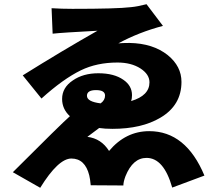

<svg xmlns="http://www.w3.org/2000/svg" viewBox="-20 -826 1040 912"><path d="M393 -371Q393 -343 458 -335Q479 -350 479 -372Q479 -398 436 -398Q393 -398 393 -371ZM395 -176Q461 -168 498 -109Q577 -203 689 -203Q863 -203 951 8L798 65Q758 -76 676 -76Q611 -76 576 11Q566 38 566 55L411 54Q408 23 404 7Q384 -73 319 -73Q257 -73 171 66L41 -8Q273 -240 312 -274Q275 -308 275 -356Q275 -410 326 -444Q375 -478 447 -478Q522 -478 566 -447Q607 -419 607 -374Q607 -358 603 -346Q690 -372 690 -435Q690 -473 647 -501Q603 -529 538 -529Q440 -529 364 -492Q280 -451 177 -358L88 -468Q277 -586 443 -680Q274 -671 230 -666L225 -787Q273 -784 324 -784Q535 -784 602 -792Q634 -795 676 -806L754 -703Q640 -673 542 -620Q560 -622 595 -622Q707 -620 777 -564Q842 -511 842 -437Q842 -326 742 -267Q653 -214 514 -214Q478 -214 451 -218Z"/></svg>

Font: Source Han Sans CN Heavy
Style: Bold
Weight: 900
Designer: Ryoko NISHIZUKA (kana & ideographs); Paul D. Hunt (Latin, Greek & Cyrillic); Wenlong ZHANG (bopomofo); Sandoll Communica
Foundry: Adobe Systems Incorporated
Version: Version 1.000;PS 1;hotconv 1.0.78;makeotf.lib2.5.61930